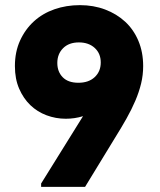

<svg xmlns="http://www.w3.org/2000/svg" viewBox="-20 -727 624 747"><path d="M291 -707Q344 -707 389 -690Q434 -673 467 -642.5Q500 -612 518.5 -568Q537 -524 537 -470Q537 -435 529 -402Q521 -369 506.5 -335Q492 -301 472 -265.5Q452 -230 427 -190L311 0H140V-13L303 -275Q287 -270 270 -267.5Q253 -265 236 -265Q197 -265 161 -278.5Q125 -292 98 -318Q71 -344 54.5 -382Q38 -420 38 -470Q38 -525 58 -569Q78 -613 112 -644Q146 -675 192 -691Q238 -707 291 -707ZM287 -562Q248 -562 225.5 -539.5Q203 -517 203 -482Q203 -448 224 -426.5Q245 -405 285 -405Q325 -405 348.5 -427Q372 -449 372 -484Q372 -519 348.5 -540.5Q325 -562 287 -562Z"/></svg>

Font: Tilda Sans Black
Style: Regular
Weight: 900
Designer: ParaType Ltd
Foundry: ParaType Ltd
Version: Version 1.009